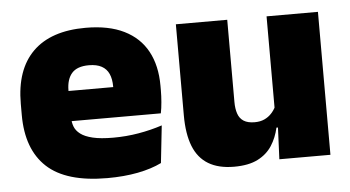

<svg xmlns="http://www.w3.org/2000/svg" viewBox="-42 -577 1202 659"><g transform="rotate(-5 559.0 -248.0)"><path d="M303 13Q161.5 13 95.2 -48.5Q29 -110 29 -228.5V-267Q29 -384.5 91.2 -446Q153.5 -507.5 273 -507.5Q352.5 -507.5 405.5 -481.2Q458.5 -455 485.2 -405.8Q512 -356.5 512 -287V-271.5Q512 -251.5 510.2 -230.8Q508.5 -210 505 -192.5H346.5Q348.5 -223 349.2 -250Q350 -277 350 -298.5Q350 -324.5 342 -342.2Q334 -360 317 -369.2Q300 -378.5 273 -378.5Q232.5 -378.5 214.2 -357.5Q196 -336.5 196 -298V-253.5L197 -234.5V-203.5Q197 -188 202.5 -173.5Q208 -159 222.8 -147.8Q237.5 -136.5 264.8 -130Q292 -123.5 335.5 -123.5Q380 -123.5 422.5 -130.8Q465 -138 504.5 -151L490.5 -22.5Q456 -5.5 408.2 3.8Q360.5 13 303 13ZM122.5 -192.5V-296.5H469.5V-192.5Z M760 -492.5V-209.5Q760 -186 765.8 -169Q771.5 -152 785.5 -143Q799.5 -134 823.5 -134Q842.5 -134 856.8 -140.5Q871 -147 881.2 -158Q891.5 -169 897.5 -182L924.5 -109H896Q888.5 -75 870.8 -47.5Q853 -20 821.5 -4Q790 12 740 12Q686.5 12 651.5 -9Q616.5 -30 599.8 -72.2Q583 -114.5 583 -179V-492.5ZM1072.5 -492.5V0H896.5L902 -126.5L895.5 -144.5V-492.5Z"/></g></svg>

Font: Anek Bangla Medium ExtraBold
Style: Regular
Weight: 800
Version: Version 1.003